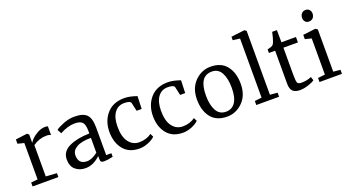

<svg xmlns="http://www.w3.org/2000/svg" viewBox="-48 -1083 2837 1567"><g transform="rotate(-20 1370.5 -299.5)"><path d="M35 0V-34L93 -40V-356L38 -370V-407L138 -420H139L154 -408V-337H155Q163 -350 178 -366Q193 -382 227 -402Q261 -422 297 -422Q313 -422 320 -418V-342Q309 -351 281 -351Q219 -351 164 -312V-40L259 -34V0Z M372 -110Q372 -180 441.5 -213Q511 -246 618 -248V-270Q618 -323 600 -344.5Q582 -366 532 -366Q473 -366 403 -328L384 -364Q401 -379 451 -399Q501 -419 548 -419Q625 -419 656 -386.5Q687 -354 687 -275V-35H732V-4Q685 7 657 7Q638 7 630.5 1Q623 -5 623 -26V-50Q562 8 495 8Q442 8 407 -22Q372 -52 372 -110ZM525 -41Q567 -41 618 -81V-210Q535 -210 492.5 -185Q450 -160 450 -119Q450 -41 525 -41Z M776 -201Q776 -296 830.5 -359Q885 -422 984 -422Q1029 -422 1092 -400L1088 -290H1044L1028 -362Q1023 -384 969 -384Q916 -384 885 -342.5Q854 -301 853 -225Q852 -134 887 -87.5Q922 -41 978 -41Q1040 -41 1085 -74L1099 -45Q1078 -24 1039.5 -8Q1001 8 962 8Q873 8 825 -50Q777 -108 776 -201Z M1154 -201Q1154 -296 1208.5 -359Q1263 -422 1362 -422Q1407 -422 1470 -400L1466 -290H1422L1406 -362Q1401 -384 1347 -384Q1294 -384 1263 -342.5Q1232 -301 1231 -225Q1230 -134 1265 -87.5Q1300 -41 1356 -41Q1418 -41 1463 -74L1477 -45Q1456 -24 1417.5 -8Q1379 8 1340 8Q1251 8 1203 -50Q1155 -108 1154 -201Z M1728 -33Q1781 -33 1809.5 -75.5Q1838 -118 1838 -201Q1838 -282 1811.5 -331.5Q1785 -381 1729 -381Q1618 -381 1618 -213Q1618 -131 1645 -82Q1672 -33 1728 -33ZM1538 -207Q1538 -305 1596 -363.5Q1654 -422 1732 -422Q1825 -422 1871.5 -362.5Q1918 -303 1918 -207Q1918 -108 1860 -50Q1802 8 1724 8Q1631 8 1584.5 -51.5Q1538 -111 1538 -207Z M1978 0V-35L2039 -42V-555L1978 -563V-593L2094 -607H2095L2111 -596V-41L2176 -35V0Z M2274 -77V-364H2220V-395Q2257 -404 2263 -409Q2274 -416 2281 -434Q2293 -464 2304 -517H2345L2346 -411H2472V-364H2346V-132Q2346 -72 2353 -58.5Q2360 -45 2390 -45Q2435 -45 2474 -62H2475L2485 -31Q2467 -17 2428 -4.5Q2389 8 2357 8Q2316 8 2295 -11Q2274 -30 2274 -77Z M2527 0V-35L2589 -42V-356L2534 -370V-407L2643 -420H2644L2661 -408V-41L2722 -35V0ZM2614 -493Q2596 -493 2584 -506.5Q2572 -520 2572 -539Q2572 -561 2585 -576.5Q2598 -592 2621 -592Q2641 -592 2653 -578Q2665 -564 2665 -546Q2665 -523 2652 -508Q2639 -493 2614 -493Z"/></g></svg>

Font: Aikya
Style: Regular
Weight: 400
Designer: Neelakash Kshetrimayum (Latin subset based on Merriweather by Eben Sorkin)
Foundry: Brand New Type
Version: Version 1.00 b005